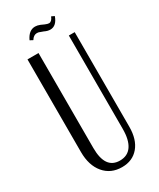

<svg xmlns="http://www.w3.org/2000/svg" viewBox="-211 -892 797 965"><g transform="rotate(-30 187.5 -409.5)"><path d="M118 -699V-148Q118 -26 203 -26Q248 -26 271 -59.5Q294 -93 294 -157V-699H328V-150Q328 -76 292.5 -34Q257 8 196 8Q131 8 92.5 -38Q54 -84 54 -161V-699ZM128 -768 111 -777Q132 -823 169 -823Q182 -823 197 -817L217 -808Q231 -802 239 -802Q255 -802 265 -827L282 -819Q265 -771 229 -771Q213 -771 195 -780L181 -785Q171 -790 161 -790Q141 -790 128 -768Z"/></g></svg>

Font: Moniqa Paragraph
Style: Regular
Weight: 400
Designer: Rajesh Rajput
Foundry: Rajesh Rajput
Version: Version 1.000